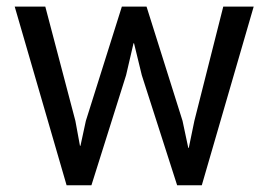

<svg xmlns="http://www.w3.org/2000/svg" viewBox="-20 -548 796 568"><path d="M577 0H504L399.5 -325.5L376.5 -420H375L353 -325.5L250.5 0H177L23.5 -528.5H114L203 -190.5L216.5 -117L218 -116.5L234 -190.5L340.5 -528.5H413.5L520 -190.5L537 -110.5H538.5L555 -190.5L640.5 -528.5H730.5Z"/></svg>

Font: Roberto Sans
Style: Regular
Weight: 400
Designer: Google (font) & Cristiano Sobral (main changes)
Version: Version 1.500; ttfautohint (v1.8.4.7-5d5b-dirty)